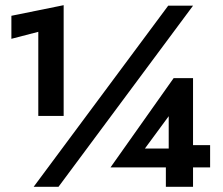

<svg xmlns="http://www.w3.org/2000/svg" viewBox="-20 -722 862 742"><path d="M24 -572 128 -599V-274H226V-702L24 -661ZM630 -700 110 0H206L726 -700ZM407 -75H621V0H726V-75H792V-161H726V-420H651ZM540 -148 632 -273V-148Z"/></svg>

Font: Jost
Style: Bold
Weight: 700
Version: Version 3.710